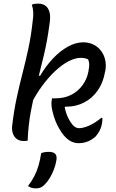

<svg xmlns="http://www.w3.org/2000/svg" viewBox="-20 -776 640 1062"><path d="M156 -750Q162 -753 168 -754Q174 -755 180 -755.5Q186 -756 192 -756Q214 -756 230.5 -745Q247 -734 254 -708Q261 -682 253 -637Q242 -552 223 -472.5Q204 -393 184.5 -315Q165 -237 150.5 -159Q136 -81 133 2Q130 3 126.5 3Q123 3 119.5 3.5Q116 4 112 4Q88 4 72.5 -7.5Q57 -19 50.5 -40Q44 -61 48 -86Q57 -163 72 -233Q87 -303 104.5 -370.5Q122 -438 137 -508Q152 -578 160 -653Q165 -686 164 -708Q163 -730 156 -750ZM440 -542Q471 -542 496 -530Q521 -518 538 -496Q555 -474 561.5 -446Q568 -418 563 -386L561 -379Q551 -319 520.5 -275.5Q490 -232 445 -209Q400 -186 348 -186Q346 -186 344 -186Q342 -186 340 -186L338 -182Q344 -152 355.5 -127.5Q367 -103 378 -90Q384 -82 390.5 -77Q397 -72 403.5 -69.5Q410 -67 417 -67Q440 -67 472.5 -81Q505 -95 540 -124H546Q547 -117 546 -109Q545 -101 544 -92Q540 -70 531 -53Q522 -36 509 -21Q499 -12 484.5 -3Q470 6 452.5 11Q435 16 415 16Q393 16 373 6Q353 -4 333 -27Q320 -43 308 -63.5Q296 -84 287 -106.5Q278 -129 273 -150Q269 -165 267 -175.5Q265 -186 265 -195Q264 -204 265 -213.5Q266 -223 268 -232Q273 -232 277 -232Q281 -232 286 -232Q337 -232 375 -252Q413 -272 437 -305.5Q461 -339 469 -380L470 -387Q474 -407 473.5 -421.5Q473 -436 467 -448Q458 -452 448.5 -454Q439 -456 427 -456Q395 -456 358 -436.5Q321 -417 283.5 -381.5Q246 -346 211 -298Q176 -250 148 -193L173 -357H202Q233 -410 272.5 -452Q312 -494 355.5 -518Q399 -542 440 -542ZM208 71Q219 67 228 65.5Q237 64 250 64Q274 64 285 74.5Q296 85 292 110Q288 136 278 162Q268 188 254 210.5Q240 233 224 248Q215 257 204 261.5Q193 266 179 266Q165 266 155 263Q145 260 135 253Q156 225 170 198Q184 171 193 140Q202 109 208 71Z"/></svg>

Font: Rec Mono Duotone
Style: Italic
Weight: 400
Italic angle: -10°
Monospace: yes
Version: Version 1.085; ttfautohint (v1.8.4.7-5d5b)